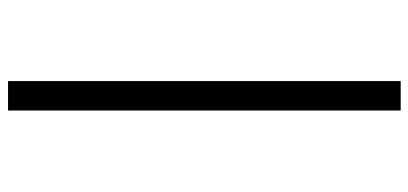

<svg xmlns="http://www.w3.org/2000/svg" viewBox="-296 -506 1040 489"><g transform="rotate(90 224.5 -262.0)"><path d="M187 -762V238H262V-762Z"/></g></svg>

Font: Noto Sans Khmer UI Condensed
Style: Regular
Weight: 400
Width: 3
Designer: Danh Hong and the Monotype Design Team
Foundry: Monotype Imaging Inc.
Version: Version 2.002